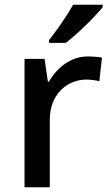

<svg xmlns="http://www.w3.org/2000/svg" viewBox="-20 -786 465 806"><path d="M411 -756V-766H287C262 -721 216 -655 186 -618V-606H256C304 -642 382 -719 411 -756ZM349 -549C275 -549 219 -501 185 -443H181L167 -539H83V0H189V-284C189 -390 262 -452 343 -452C360 -452 382 -449 397 -445L408 -544C392 -547 368 -549 349 -549Z"/></svg>

Font: Noto Sans Devanagari UI Medium
Style: Regular
Weight: 500
Designer: Jelle Bosma - Monotype Design Team
Foundry: Monotype Imaging Inc.
Version: Version 2.004